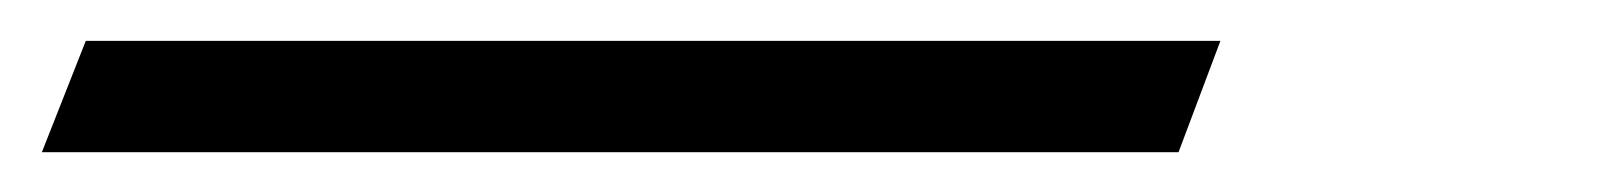

<svg xmlns="http://www.w3.org/2000/svg" viewBox="-50 10 792 94"><path d="M-29.5 84.5 -8 30H547.5L527 84.5Z"/></svg>

Font: Libre Caslon Text Medium Italic
Style: Regular
Weight: 500
Italic angle: -22.583°
Designer: Pablo Impallari, Rodrigo Fuenzalida, Katja Schimmel
Foundry: Pablo Impallari, Rodrigo Fuenzalida
Version: Version 2.000